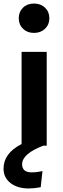

<svg xmlns="http://www.w3.org/2000/svg" viewBox="-52 -823 354 1085"><path d="M54 -720Q54 -756 78 -779.5Q102 -803 140 -803Q178 -803 202.5 -779.5Q227 -756 227 -720Q227 -684 202.5 -660.5Q178 -637 140 -637Q102 -637 78 -660.5Q54 -684 54 -720ZM70 -530H212V0H193Q73 46 73 105Q73 151 127 151Q156 151 188 144L178 235Q141 242 110 242Q47 242 7.5 211.5Q-32 181 -32 130Q-32 43 70 -9Z"/></svg>

Font: Wolseley Sans SemiBold
Style: Regular
Weight: 600
Designer: Carrois Corporate & Edenspiekermann AG
Foundry: Carrois Corporate GbR & Edenspiekermann AG
Version: Version 4.202